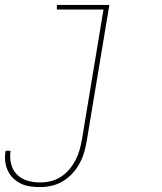

<svg xmlns="http://www.w3.org/2000/svg" viewBox="-41 -550 661 783"><path d="M122 213Q102 213 81.5 210Q61 207 43.5 198.5Q26 190 12 176Q-2 162 -10 144Q-18 126 -20 105.5Q-22 85 -18 65H2Q-2 91 4 117Q10 143 27.5 161Q45 179 70 186.5Q95 194 122 194Q144 194 165.5 189Q187 184 206.5 171.5Q226 159 241 141.5Q256 124 266.5 104Q277 84 283 63Q289 42 293 20L381 -511H191V-530H405L313 23Q309 47 302.5 70Q296 93 284 115.5Q272 138 254.5 157Q237 176 215.5 189Q194 202 170 207.5Q146 213 122 213Z"/></svg>

Font: Iosevka Curly Slab ThExObl
Style: Regular
Weight: 100
Width: 7
Italic angle: -9°
Monospace: yes
Designer: Belleve Invis
Foundry: Belleve Invis
Version: Version 11.1.0; ttfautohint (v1.8.3)